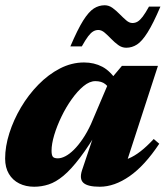

<svg xmlns="http://www.w3.org/2000/svg" viewBox="-20 -695 633 730"><path d="M292 -48 347.5 -213 360.5 -212.5Q318.5 -140.5 284.2 -95.5Q250 -50.5 221 -26.5Q192 -2.5 165 6.2Q138 15 110 15Q78 15 53 2.5Q28 -10 13.8 -34Q-0.5 -58 -0.5 -92Q-0.5 -138 15.5 -188.5Q31.5 -239 59.8 -286.8Q88 -334.5 126 -373.2Q164 -412 208.2 -434.8Q252.5 -457.5 299.5 -457.5Q338 -457.5 369 -441.2Q400 -425 426.5 -384L400 -347Q394.5 -363.5 380.5 -375Q366.5 -386.5 342.5 -386.5Q320.5 -386.5 297.5 -367.5Q274.5 -348.5 252.8 -318Q231 -287.5 213.8 -251.8Q196.5 -216 186.2 -181.8Q176 -147.5 176 -122Q176 -105.5 180.8 -99.2Q185.5 -93 200 -93Q213 -93 228.5 -101Q244 -109 260.8 -125.5Q277.5 -142 294.2 -166.5Q311 -191 326 -223.5L396 -388L443.5 -444.5H580.5L448.5 -38.5L424 -81Q447.5 -83.5 469.2 -92.5Q491 -101.5 514.2 -119.5Q537.5 -137.5 564.5 -166.5L585.5 -148.5Q530.5 -65.5 472.8 -25.2Q415 15 359.5 15Q313.5 15 297.2 0.2Q281 -14.5 292 -48ZM590 -670Q562.5 -605.5 541.2 -571.8Q520 -538 501 -525.8Q482 -513.5 460 -513.5Q443.5 -513.5 429.5 -523.8Q415.5 -534 402.8 -547.2Q390 -560.5 378 -570.8Q366 -581 354 -581Q343.5 -581 334.2 -575.5Q325 -570 315 -556.8Q305 -543.5 291 -518.5H247.5Q275 -583 296.2 -616.8Q317.5 -650.5 336.8 -662.8Q356 -675 378 -675Q394 -675 408 -664.8Q422 -654.5 435 -641.2Q448 -628 459.8 -617.8Q471.5 -607.5 483.5 -607.5Q494.5 -607.5 503.5 -613Q512.5 -618.5 522.8 -632Q533 -645.5 546.5 -670Z"/></svg>

Font: Newsreader 24pt ExtraBold
Style: Italic
Weight: 800
Italic angle: -17°
Designer: Hugues Gentile
Foundry: Production Type
Version: Version 1.003